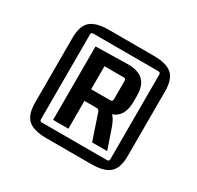

<svg xmlns="http://www.w3.org/2000/svg" viewBox="-111 -769 747 729"><g transform="rotate(30 262.5 -404.5)"><path d="M67 -263V-547Q67 -599 91.5 -620.5Q116 -642 172 -642H368Q424 -642 448.5 -620.5Q473 -599 473 -547V-263Q473 -210 448.5 -188.5Q424 -167 368 -167H172Q116 -167 91.5 -188.5Q67 -210 67 -263ZM412 -600H127Q118 -600 118 -591V-219Q118 -210 127 -210H412Q422 -210 422 -219V-591Q422 -600 412 -600ZM226 -240H159V-562L295 -565Q389 -568 389 -480V-451Q389 -387 342 -370Q355 -360 368 -322L396 -240H330L292 -353Q289 -362 279 -362H226ZM310 -514H226V-413H310Q320 -413 320 -423V-504Q320 -514 310 -514Z"/></g></svg>

Font: Gemunu Libre Medium
Style: Regular
Weight: 500
Designer: Puspanada Ekanayake, Sola Matas, Pathum Egodawatta, Kosala Senevirathne
Foundry: mooniak
Version: Version 1.100